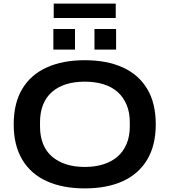

<svg xmlns="http://www.w3.org/2000/svg" viewBox="-20 -1033 940 1065"><path d="M450 12Q328 12 239.5 -28Q151 -68 103.5 -147.5Q56 -227 56 -343Q56 -461 103.5 -540Q151 -619 239.5 -659Q328 -699 450 -699Q573 -699 661 -659Q749 -619 796.5 -540Q844 -461 844 -343Q844 -227 796.5 -147.5Q749 -68 661 -28Q573 12 450 12ZM450 -107Q507 -107 553 -121.5Q599 -136 631.5 -164Q664 -192 682 -234.5Q700 -277 700 -332V-355Q700 -410 682 -452.5Q664 -495 631.5 -523.5Q599 -552 553 -566Q507 -580 450 -580Q393 -580 347.5 -566Q302 -552 269 -523.5Q236 -495 219 -452.5Q202 -410 202 -355V-332Q202 -277 219 -234.5Q236 -192 269 -164Q302 -136 347.5 -121.5Q393 -107 450 -107ZM276 -758V-872H396V-758ZM504 -758V-872H624V-758ZM278 -933V-1013H622V-933Z"/></svg>

Font: Archivo SemiExpanded SemiBold
Style: Regular
Weight: 600
Width: 6
Designer: Hector Gatti
Foundry: Omnibus-Type
Version: Version 2.001